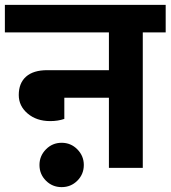

<svg xmlns="http://www.w3.org/2000/svg" viewBox="-40 -689 700 788"><path d="M0 0ZM640 -556H546V0H407V-288H224V-201Q198 -192 166 -192Q110 -192 73.5 -223Q37 -254 37 -299Q37 -348 67 -374.5Q97 -401 154 -401H407V-556H-20V-669H640ZM213 -103Q251 -103 277.5 -76Q304 -49 304 -12Q304 26 277.5 52.5Q251 79 213 79Q175 79 148.5 52.5Q122 26 122 -12Q122 -49 148.5 -76Q175 -103 213 -103Z"/></svg>

Font: Martel Sans ExtraBold
Style: Regular
Weight: 800
Designer: Dan Reynolds and Mathieu Réguer
Foundry: Dan Reynolds and Mathieu Réguer
Version: Version 1.002; ttfautohint (v1.1) -l 5 -r 5 -G 72 -x 0 -D la